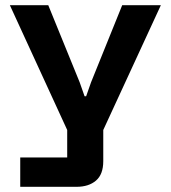

<svg xmlns="http://www.w3.org/2000/svg" viewBox="-20 -553 658 740"><path d="M58 167V54H239V-52L18 -533H166L287 -236L306 -182H312L331 -236L451 -533H600L378 -52V68Q378 119 350 143Q322 167 275 167Z"/></svg>

Font: Hubot Sans Condensed ExtraLight SemiBold
Style: Regular
Weight: 600
Version: Version 2.000